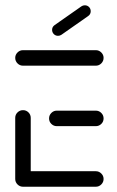

<svg xmlns="http://www.w3.org/2000/svg" viewBox="-20 -709 444 729"><path d="M37.8 -28.5V-261.5Q37.8 -273.7 46.5 -282.2Q55.2 -290.7 67.4 -290.7Q79.6 -290.7 88.1 -282.2Q96.7 -273.7 96.7 -261.5V-28.5ZM373.3 -29.6Q373.3 -17.4 364.6 -8.7Q355.9 0 343.7 0H67.4Q55.2 0 46.5 -8.7Q37.8 -17.4 37.8 -29.6Q37.8 -41.5 46.5 -50.2Q55.2 -58.9 67.4 -58.9H343.7Q355.9 -58.9 364.6 -50.2Q373.3 -41.5 373.3 -29.6ZM166.3 -259.3Q166.3 -271.5 175 -280.2Q183.7 -288.9 195.6 -288.9H343.7Q355.9 -288.9 364.6 -280.2Q373.3 -271.5 373.3 -259.3Q373.3 -247 364.6 -238.5Q355.9 -230 343.7 -230H195.6Q183.7 -230 175 -238.5Q166.3 -247 166.3 -259.3ZM37.8 -489.3Q37.8 -501.1 46.5 -509.8Q55.2 -518.5 67.4 -518.5H343.7Q355.9 -518.5 364.6 -509.8Q373.3 -501.1 373.3 -489.3Q373.3 -477 364.6 -468.3Q355.9 -459.6 343.7 -459.6H67.4Q55.2 -459.6 46.5 -468.3Q37.8 -477 37.8 -489.3ZM200.4 -573Q190.7 -573 184.3 -579.6Q177.8 -586.3 177.8 -595.6Q177.8 -607 187.4 -613.7L288.9 -684.8Q294.8 -688.9 301.9 -688.9Q311.5 -688.9 318 -682.4Q324.4 -675.9 324.4 -666.3Q324.4 -654.8 314.8 -648.1L213.3 -577Q207.4 -573 200.4 -573Z"/></svg>

Font: 26F Galaxy Hebrew Medium
Style: Regular
Weight: 500
Designer: C₂₉H₂₅N₃O₅
Version: Version 1.000